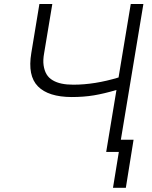

<svg xmlns="http://www.w3.org/2000/svg" viewBox="-20 -747 749 944"><path d="M173.7 -727.3H237.2L197.1 -486.2Q190.7 -451.7 194.4 -425.8Q198.2 -399.9 209 -381.7Q219.8 -363.6 239.2 -352.3Q258.5 -340.9 283.4 -335.8Q308.2 -330.6 340.6 -330.6Q445.7 -330.6 562.9 -366.1L622.9 -727.3H685L574.2 -60H636.7L598.7 176.5H535.5L564.3 0H502.1L552.6 -304.7Q491.8 -286.6 441.6 -278.2Q391.3 -269.9 332.7 -269.9Q218 -270.2 166.5 -322.4Q115.1 -374.6 133.9 -486.2Z"/></svg>

Font: Karasuma Gothic
Style: Light Italic
Weight: 300
Italic angle: 9.39998°
Designer: Rasmus Andersson / Ryoko Nishizuka
Foundry: rsms
Version: Version 1.00